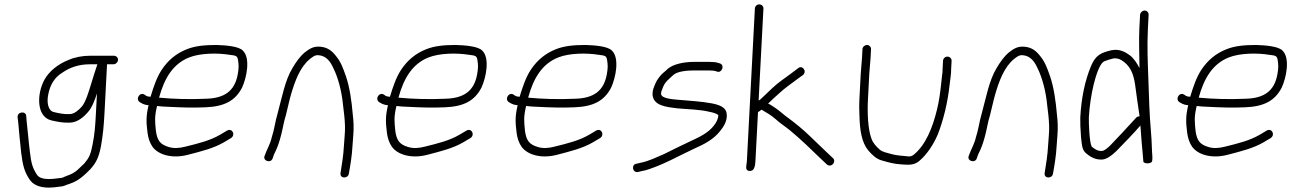

<svg xmlns="http://www.w3.org/2000/svg" viewBox="-20 -729 5912 875"><path d="M423.8 -436C413.4 -405.1 405.2 -379.2 393.9 -342C384.3 -311.2 371 -264.5 352.7 -243C339.8 -228.9 319.7 -209 297 -209C272.3 -207.6 246.5 -213.2 226.4 -218C198.4 -223.2 192.7 -263.6 199.6 -297C208.3 -344.1 229.7 -377.6 265.9 -399C297.2 -420.8 338.4 -436 388.8 -436ZM498.9 -475H390.9C355.8 -475 320.1 -468.2 292.9 -456C247.2 -438.1 205 -406.4 182.7 -366C147.2 -301.8 144.7 -195.6 215.4 -180C237.6 -175 267.8 -168.6 295.9 -170C333.1 -170 362 -196.2 381.5 -219C398.6 -237.9 412.1 -272.4 421.9 -303L417.1 -212C414.3 -158.4 411.7 -117.9 401.6 -69C393.3 -24.6 385.5 -9.1 364.2 16C348.4 31 348.4 31 334.7 44C320.8 57.2 303.5 66 285.2 72C268.8 77.8 266.5 83 247.7 83C230.8 85.2 219.8 87 203.4 87C180.9 87 157.2 82.6 147.5 66C127.8 35 122.2 14.8 116 -39C109.2 -92.9 107 -131.4 101.3 -178L99.5 -201C97.4 -224.5 58.4 -220.3 60.2 -195L63 -172C66.7 -125 70.9 -87.1 76.7 -32C83.6 25.4 91.7 53.8 113.4 87C130.4 114 161.5 126 202.4 126C218.8 126 232 124.4 248.6 122C272.3 120.7 276.4 115 296.3 109C337.9 95.4 362.8 71.2 391.8 42C418.7 11.9 430.2 -11.3 440.4 -64C449.3 -115 453.2 -156.2 456.1 -212L467.8 -436H496.8C507.4 -436 517.3 -445.4 517.9 -456C518.5 -466.6 509.5 -475 498.9 -475Z M704.9 -284C728.9 -371.4 767.7 -438.7 844 -468C892.2 -486.5 968.1 -488.8 1028.1 -479C1055 -475.8 1061.9 -474.7 1064.8 -455C1068.4 -430.7 1068.7 -419.7 1063.4 -390C1049.7 -314.7 1003.8 -281 917.6 -279C845 -275.7 772.4 -277.5 704.9 -284ZM695.9 -246C710.5 -244 729.4 -242.7 752.7 -242C808.4 -239.2 857.8 -237.4 916.6 -240C1003.6 -243.6 1052.3 -270.1 1083.3 -330C1104.2 -375.4 1122.2 -463.8 1087.1 -498C1069.4 -518.2 1007.8 -522.8 966.5 -524C914.6 -524 870.2 -520.3 830.9 -504.5C783.5 -485.5 747 -455.7 717.6 -412C694.5 -377.3 679.7 -333 666.1 -288C662.8 -288.7 659.8 -289 657.1 -289C648 -290.3 645 -293 639.6 -297C619.4 -312 596.8 -280.7 614.9 -265C625.7 -258 635.6 -251.8 652.1 -250H657.1C644.8 -195.9 646.4 -173.8 652.4 -123C655.8 -97.7 663.4 -76.7 675.1 -60C701.1 -23.7 764.1 -5.1 834.2 -23C897.2 -39.5 952.9 -52.6 1001.2 -81L1033.2 -100C1054.9 -114.9 1038.1 -146.8 1015 -134L983 -115C937.2 -88.4 886.2 -75.8 826.2 -61C796.4 -53 770.7 -52.3 749.1 -59C709.6 -70.6 697.1 -89.2 690.8 -130C686.2 -176.7 683.7 -193 694.7 -242C694.7 -242.7 695.1 -244 695.9 -246Z M1222.4 -7C1226.6 -20.8 1230.6 -30.9 1237.3 -43C1248 -66.7 1254.3 -87.2 1261.5 -115C1269.2 -144.2 1273 -173.7 1282.6 -203C1289.2 -227.9 1298 -270.2 1305.5 -296C1324.2 -360.4 1347.5 -423.4 1392.1 -460C1403.3 -468.1 1413.6 -478.7 1431 -477.5C1468.7 -474.8 1486.9 -446 1499.9 -417C1521.4 -374.1 1537.9 -309.3 1543.2 -251C1547.4 -215.5 1550.9 -192.3 1552.2 -156C1553.3 -127.8 1548.9 -93.1 1547.4 -65C1545.1 -21.9 1538.3 20.1 1531.9 59C1527.2 85.3 1565.5 86.8 1569.7 63C1576.8 23 1584 -18.4 1586.4 -64C1587.1 -78.7 1588.3 -94 1589.8 -110C1592.9 -143.7 1591.5 -177.4 1587.8 -206C1582.6 -267.7 1573.8 -332.1 1555.6 -384C1542.7 -420.8 1532.6 -447.7 1511.8 -473C1493.4 -496.9 1472.4 -515 1434.1 -516.5C1404.2 -517.6 1386.4 -503.3 1368.7 -490C1346.1 -470.8 1329 -446.3 1313 -419C1278.9 -363.7 1264.8 -283.9 1245.1 -212C1234 -175.3 1230.2 -138 1218.4 -103C1211.7 -72.3 1195.6 -47.3 1186 -19C1176 4.3 1214.4 16.6 1222.4 -7Z M1795.9 -284C1819.9 -371.4 1858.7 -438.7 1935 -468C1983.2 -486.5 2059.1 -488.8 2119.1 -479C2146 -475.8 2152.9 -474.7 2155.8 -455C2159.4 -430.7 2159.7 -419.7 2154.4 -390C2140.7 -314.7 2094.8 -281 2008.6 -279C1936 -275.7 1863.4 -277.5 1795.9 -284ZM1786.9 -246C1801.5 -244 1820.4 -242.7 1843.7 -242C1899.4 -239.2 1948.8 -237.4 2007.6 -240C2094.6 -243.6 2143.3 -270.1 2174.3 -330C2195.2 -375.4 2213.2 -463.8 2178.1 -498C2160.4 -518.2 2098.8 -522.8 2057.5 -524C2005.6 -524 1961.2 -520.3 1921.9 -504.5C1874.5 -485.5 1838 -455.7 1808.6 -412C1785.5 -377.3 1770.7 -333 1757.1 -288C1753.8 -288.7 1750.8 -289 1748.1 -289C1739 -290.3 1736 -293 1730.6 -297C1710.4 -312 1687.8 -280.7 1705.9 -265C1716.7 -258 1726.6 -251.8 1743.1 -250H1748.1C1735.8 -195.9 1737.4 -173.8 1743.4 -123C1746.8 -97.7 1754.4 -76.7 1766.1 -60C1792.1 -23.7 1855.1 -5.1 1925.2 -23C1988.2 -39.5 2043.9 -52.6 2092.2 -81L2124.2 -100C2145.9 -114.9 2129.1 -146.8 2106 -134L2074 -115C2028.2 -88.4 1977.2 -75.8 1917.2 -61C1887.4 -53 1861.7 -52.3 1840.1 -59C1800.6 -70.6 1788.1 -89.2 1781.8 -130C1777.2 -176.7 1774.7 -193 1785.7 -242C1785.7 -242.7 1786.1 -244 1786.9 -246Z M2386.9 -284C2410.9 -371.4 2449.7 -438.7 2526 -468C2574.2 -486.5 2650.1 -488.8 2710.1 -479C2737 -475.8 2743.9 -474.7 2746.8 -455C2750.4 -430.7 2750.7 -419.7 2745.4 -390C2731.7 -314.7 2685.8 -281 2599.6 -279C2527 -275.7 2454.4 -277.5 2386.9 -284ZM2377.9 -246C2392.5 -244 2411.4 -242.7 2434.7 -242C2490.4 -239.2 2539.8 -237.4 2598.6 -240C2685.6 -243.6 2734.3 -270.1 2765.3 -330C2786.2 -375.4 2804.2 -463.8 2769.1 -498C2751.4 -518.2 2689.8 -522.8 2648.5 -524C2596.6 -524 2552.2 -520.3 2512.9 -504.5C2465.5 -485.5 2429 -455.7 2399.6 -412C2376.5 -377.3 2361.7 -333 2348.1 -288C2344.8 -288.7 2341.8 -289 2339.1 -289C2330 -290.3 2327 -293 2321.6 -297C2301.4 -312 2278.8 -280.7 2296.9 -265C2307.7 -258 2317.6 -251.8 2334.1 -250H2339.1C2326.8 -195.9 2328.4 -173.8 2334.4 -123C2337.8 -97.7 2345.4 -76.7 2357.1 -60C2383.1 -23.7 2446.1 -5.1 2516.2 -23C2579.2 -39.5 2634.9 -52.6 2683.2 -81L2715.2 -100C2736.9 -114.9 2720.1 -146.8 2697 -134L2665 -115C2619.2 -88.4 2568.2 -75.8 2508.2 -61C2478.4 -53 2452.7 -52.3 2431.1 -59C2391.6 -70.6 2379.1 -89.2 2372.8 -130C2368.2 -176.7 2365.7 -193 2376.7 -242C2376.7 -242.7 2377.1 -244 2377.9 -246Z M3261.1 -440C3252.3 -442.2 3242.8 -446 3233.4 -446C3225.4 -446 3218.7 -446.3 3213.4 -447H3142.4C3095.7 -447 3047.9 -436.6 3022.7 -415C3017.8 -409.7 3012.2 -404.7 3006 -400C2990.5 -387.7 2974.1 -366.4 2966.2 -347C2959.9 -330.7 2953.4 -319.3 2953.7 -299C2956.7 -246.7 3015.8 -241.5 3069.3 -235C3114.4 -231.2 3172.1 -229.7 3210.5 -220C3226 -216.9 3245.7 -212.5 3253.7 -204C3252.7 -185.6 3243.8 -169.5 3232.1 -155C3207.6 -124.4 3171.8 -106 3127.5 -86C3080.7 -64.3 3046.2 -46.4 3006.4 -27C2971.2 -12.2 2938.4 5.1 2898.3 13L2881.1 17C2856 20.1 2861.4 58.1 2886.1 55L2903.3 51C2915.4 49 2927.9 45.7 2940.9 41C3015.9 15 3068.8 -16.7 3142.7 -51C3193.4 -73.5 3233.2 -95.1 3261.9 -132C3278.5 -152.1 3294.9 -178.8 3291.9 -208C3290.3 -242.4 3253.4 -252.4 3220.5 -258.5C3178.2 -266.4 3122.6 -270 3074.4 -274C3050.3 -276.1 2991.6 -279.1 2992.8 -302C2992.4 -306.7 2992.9 -310.3 2994.4 -313L3002.5 -334C3011.2 -356.6 3032.6 -372.1 3048.3 -387C3065.4 -403.3 3108.4 -408 3140.4 -408H3210.4C3218.3 -407.3 3225 -407 3230.3 -407C3235.3 -407 3242.2 -404.3 3247.1 -403C3268.5 -393.6 3284.9 -430.9 3261.1 -440Z M3420.2 -690 3383.7 6C3382.7 24.9 3372.8 47.3 3394.4 50C3417.2 52.9 3421.5 27.8 3422.7 6L3434.4 -218C3439.2 -220.7 3444.4 -224.3 3450 -229H3451C3473.4 -215.8 3494.5 -204.1 3514.7 -186C3536.4 -166.1 3556.1 -154.7 3580.1 -135C3630.2 -93.7 3674.8 -49.7 3721.3 -5L3748.9 21C3761.7 32.1 3780.9 21.6 3781.7 5C3782 -0.3 3780.2 -4.7 3776.4 -8L3748.8 -34C3724.4 -57.5 3695.3 -85 3671.7 -108C3641.9 -137.2 3604.5 -167.8 3570.1 -193C3552.2 -205.4 3530.4 -226.2 3513.4 -237C3502.6 -243.5 3491.9 -252.3 3480.5 -257C3494.9 -270.7 3512.4 -287.5 3526.7 -300C3557.2 -329 3594.6 -353.5 3627.9 -379L3639.3 -387C3659 -402.8 3637.8 -434.7 3616.9 -418L3606.5 -410C3598.9 -404.7 3590.9 -398.7 3582.5 -392C3555 -371.6 3525.7 -352.2 3500.2 -328L3448.6 -279C3445.1 -276.3 3442.4 -274 3440.3 -272H3437.3L3459.2 -690C3459.7 -700.6 3450.7 -709 3440.2 -709C3429.6 -709 3420.7 -700.6 3420.2 -690Z M3910.5 -505 3908.4 -465C3907 -438.3 3904 -420.7 3902.5 -391L3896.4 -274C3895.3 -254 3895.4 -230.7 3896.7 -204C3898.2 -136.8 3906.3 -80.3 3937.3 -43C3953.1 -25 3972.5 -4.8 3997.9 2C4024.8 9.8 4052.7 18 4085 20C4118.6 22.4 4143.4 25.1 4167.7 6C4204.3 -24.8 4233.5 -68.8 4254.1 -117C4280.1 -184.4 4298.9 -260.8 4308.1 -346C4310.5 -368 4315 -392.9 4314.7 -414L4316.7 -452C4317.2 -462.6 4308.2 -471 4297.7 -471C4287.1 -471 4278.2 -462.6 4277.7 -452L4275.6 -413C4275.9 -404.3 4275 -394.7 4273.1 -384L4269.2 -348C4264.6 -305 4259.9 -269.4 4250 -229C4230.1 -147.6 4199.3 -69.1 4144.3 -24C4137.3 -18.7 4130.2 -16 4122.8 -16C4091.1 -19.4 4064.3 -19.9 4038.5 -28C4020.6 -33.2 4002.6 -36 3989.5 -47C3973.8 -60.7 3959.3 -75.4 3951.1 -98C3935.6 -140.1 3932.2 -213.1 3935.4 -274L3941.5 -391C3943.1 -420.9 3946 -438.3 3947.4 -465L3949.5 -505C3950 -515.3 3941.1 -524 3931 -524C3920.8 -524 3911 -515.3 3910.5 -505Z M4431.4 -7C4435.6 -20.8 4439.6 -30.9 4446.3 -43C4457 -66.7 4463.3 -87.2 4470.5 -115C4478.2 -144.2 4482 -173.7 4491.6 -203C4498.2 -227.9 4507 -270.2 4514.5 -296C4533.2 -360.4 4556.5 -423.4 4601.1 -460C4612.3 -468.1 4622.6 -478.7 4640 -477.5C4677.7 -474.8 4695.9 -446 4708.9 -417C4730.4 -374.1 4746.9 -309.3 4752.2 -251C4756.4 -215.5 4759.9 -192.3 4761.2 -156C4762.3 -127.8 4757.9 -93.1 4756.4 -65C4754.1 -21.9 4747.3 20.1 4740.9 59C4736.2 85.3 4774.5 86.8 4778.7 63C4785.8 23 4793 -18.4 4795.4 -64C4796.1 -78.7 4797.3 -94 4798.8 -110C4801.9 -143.7 4800.5 -177.4 4796.8 -206C4791.6 -267.7 4782.8 -332.1 4764.6 -384C4751.7 -420.8 4741.6 -447.7 4720.8 -473C4702.4 -496.9 4681.4 -515 4643.1 -516.5C4613.2 -517.6 4595.4 -503.3 4577.7 -490C4555.1 -470.8 4538 -446.3 4522 -419C4487.9 -363.7 4473.8 -283.9 4454.1 -212C4443 -175.3 4439.2 -138 4427.4 -103C4420.7 -72.3 4404.6 -47.3 4395 -19C4385 4.3 4423.4 16.6 4431.4 -7Z M5173.4 -199C5167.4 -199 5162.3 -197 5158.1 -193L5144.3 -178C5119.1 -150.6 5070 -96.9 5040.5 -67C5023.6 -50.3 5010.9 -41.7 5002.1 -41C4981.4 -39.5 4966.1 -51.9 4955.2 -61C4944.6 -80.4 4941.6 -166.7 4942.2 -194C4944.7 -242.4 4953.5 -300.5 4964 -343C4971.2 -371.5 4989.4 -440.9 5013.6 -450C5027.2 -455.3 5039.7 -459.3 5051.2 -462C5073.2 -466.7 5090.6 -456.2 5103.4 -446C5133.4 -421.9 5146 -390.3 5153 -343C5159.6 -292.2 5166.1 -248.8 5173.4 -199ZM5175.6 -661 5172.4 -600C5169.7 -548.3 5172.5 -468.1 5173 -419C5161.4 -440.7 5147.4 -463.2 5129 -477C5108.6 -492.3 5081.5 -507.2 5045.2 -500C4998.6 -489 4973.3 -478.4 4952.5 -429C4924.3 -361.5 4907.8 -282.5 4903.1 -193C4902.6 -169.7 4903.7 -140.3 4906.5 -105C4910.2 -70.7 4910.3 -48.6 4927.7 -32C4945.3 -16.4 4970.7 0.5 5004.1 -2C5022.2 -4 5043.2 -16.7 5067.1 -40C5098.9 -72.2 5151.5 -126.8 5177.2 -157C5179.6 -125 5179.6 -125 5182.5 -85C5186.9 -40.5 5187.9 -22.8 5190.6 7C5192.7 18.9 5230 18.7 5230.8 4C5233.4 -10.6 5230.4 -24.7 5230.1 -39.5C5228.4 -115.4 5220.9 -161.8 5217.8 -245L5213.8 -359C5210.9 -441.4 5207 -516 5211.4 -600L5214.6 -661C5215.2 -671.6 5207.3 -681 5196.7 -681C5186.1 -681 5176.2 -671.6 5175.6 -661Z M5442.9 -284C5466.9 -371.4 5505.7 -438.7 5582 -468C5630.2 -486.5 5706.1 -488.8 5766.1 -479C5793 -475.8 5799.9 -474.7 5802.8 -455C5806.4 -430.7 5806.7 -419.7 5801.4 -390C5787.7 -314.7 5741.8 -281 5655.6 -279C5583 -275.7 5510.4 -277.5 5442.9 -284ZM5433.9 -246C5448.5 -244 5467.4 -242.7 5490.7 -242C5546.4 -239.2 5595.8 -237.4 5654.6 -240C5741.6 -243.6 5790.3 -270.1 5821.3 -330C5842.2 -375.4 5860.2 -463.8 5825.1 -498C5807.4 -518.2 5745.8 -522.8 5704.5 -524C5652.6 -524 5608.2 -520.3 5568.9 -504.5C5521.5 -485.5 5485 -455.7 5455.6 -412C5432.5 -377.3 5417.7 -333 5404.1 -288C5400.8 -288.7 5397.8 -289 5395.1 -289C5386 -290.3 5383 -293 5377.6 -297C5357.4 -312 5334.8 -280.7 5352.9 -265C5363.7 -258 5373.6 -251.8 5390.1 -250H5395.1C5382.8 -195.9 5384.4 -173.8 5390.4 -123C5393.8 -97.7 5401.4 -76.7 5413.1 -60C5439.1 -23.7 5502.1 -5.1 5572.2 -23C5635.2 -39.5 5690.9 -52.6 5739.2 -81L5771.2 -100C5792.9 -114.9 5776.1 -146.8 5753 -134L5721 -115C5675.2 -88.4 5624.2 -75.8 5564.2 -61C5534.4 -53 5508.7 -52.3 5487.1 -59C5447.6 -70.6 5435.1 -89.2 5428.8 -130C5424.2 -176.7 5421.7 -193 5432.7 -242C5432.7 -242.7 5433.1 -244 5433.9 -246Z"/></svg>

Font: Just Breathe
Style: Obl1
Weight: 400
Foundry: Cannot Into Space Fonts
Version: Version 0.72